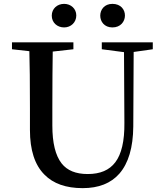

<svg xmlns="http://www.w3.org/2000/svg" viewBox="-20 -956 847 994"><path d="M408 18C491 18 554 -7 598 -57C645 -111 669 -192 670 -301L672 -687L771 -701V-737H507V-701L622 -686L624 -320C625 -226 609 -158 577 -116C546 -75 499 -55 434 -55C373 -55 328 -73 299 -110C267 -151 251 -216 251 -306V-397C251 -528 252 -625 253 -689L360 -701V-737H42V-701L132 -691C134 -626 135 -528 135 -397V-283C135 -179 160 -102 210 -52C256 -5 322 18 408 18ZM312 -936C276 -936 248 -911 248 -875C248 -839 276 -814 312 -814C347 -814 375 -840 375 -876C375 -911 347 -936 312 -936ZM562 -814C647 -814 650 -936 562 -936C478 -936 478 -814 562 -814Z"/></svg>

Font: AllPunType SemiBold
Style: Regular
Weight: 600
Version: 1.0